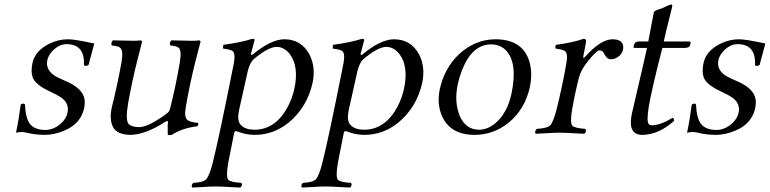

<svg xmlns="http://www.w3.org/2000/svg" viewBox="-20 -595 3452 861"><path d="M72.8 -126Q85 -134.3 91.8 -127Q94.7 -63 115.2 -38.1Q136.7 -12.7 182.6 -12.2Q223.1 -12.2 257.8 -45.4Q277.8 -65.9 282.7 -88.9Q291.5 -129.9 256.8 -155.8Q237.8 -169.4 203.1 -185.1Q139.6 -214.8 127 -246.6Q117.2 -272.5 125.5 -312Q137.2 -367.7 202.1 -399.4Q241.7 -418.5 283.2 -418.9Q314.9 -418.9 390.6 -402.3Q397.9 -400.9 402.8 -399.9Q399.9 -387.2 392.6 -361.3Q381.8 -323.7 377.4 -304.2Q364.3 -294.9 356.4 -303.2Q361.3 -396.5 278.3 -397Q243.2 -397 212.4 -363.3Q196.8 -345.2 192.4 -326.2Q182.6 -279.8 230.5 -252.4Q245.1 -244.1 271.5 -232.9Q350.1 -200.2 358.9 -150.9Q361.8 -132.3 357.4 -110.8Q340.3 -29.8 244.6 -0.5Q210.9 9.8 179.7 9.8Q133.3 9.3 95.2 -1Q87.4 -2.9 76.7 -2.9Q66.9 -2.9 51.8 0Q64 -56.2 72.8 -126Z M568.4 9.8Q503.4 9.8 486.1 -26.6Q468.8 -63 482.9 -120.1Q507.3 -217.8 524.9 -315.9Q534.2 -370.1 517.6 -381.8Q506.8 -388.7 481.4 -391.1Q475.6 -402.8 486.3 -414.1Q556.6 -412.1 577.1 -412.1Q599.6 -412.1 610.4 -414.1Q616.7 -412.6 617.2 -408.2Q616.7 -407.2 594.7 -319.8Q571.3 -226.6 554.7 -132.8Q541.5 -56.2 557.1 -38.6Q570.3 -25.4 604 -24.9Q639.6 -24.9 706.5 -70.3Q714.8 -76.2 721.7 -81.1Q737.3 -93.3 738.8 -96.7Q740.2 -101.1 742.7 -107.9Q768.6 -210.4 786.1 -314Q795.9 -369.6 780.3 -381.8Q769.5 -389.2 743.7 -391.1Q737.8 -402.8 748.5 -414.1Q818.8 -412.1 838.9 -412.1Q862.3 -412.1 873.5 -414.1Q878.9 -412.6 879.4 -408.2Q878.9 -407.2 856.4 -319.8Q830.6 -217.3 813 -113.8Q805.2 -69.3 820.3 -57.1Q834 -46.9 867.7 -43.9Q872.1 -35.6 864.7 -28.8Q794.9 -20 750.5 9.8Q738.3 12.2 732.4 9.8Q732.4 9.8 731.9 -35.6Q732.9 -42.5 733.6 -47.1Q734.4 -51.8 729.5 -51.8Q724.6 -51.3 719.7 -47.9Q635.3 6.8 568.4 9.8Z M1117.2 -329.1Q1100.6 -313.5 1091.3 -276.9Q1091.3 -276.9 1051.8 -100.1Q1042.5 -56.6 1058.1 -36.6Q1060.1 -34.2 1061.5 -33.2Q1080.6 -13.7 1120.1 -13.2Q1216.8 -13.2 1272 -119.1Q1291.5 -157.2 1300.3 -198.2Q1321.3 -297.9 1278.8 -353.5Q1254.4 -384.3 1220.2 -384.8Q1182.6 -384.3 1117.2 -329.1ZM1113.8 -351.1Q1194.8 -418 1254.4 -418.9Q1332 -418.9 1368.2 -349.6Q1396.5 -293.5 1381.8 -224.1Q1357.4 -113.3 1272.9 -43.9Q1204.6 10.3 1121.1 9.8Q1081.1 9.3 1046.4 -4.9Q1033.2 -10.7 1030.3 0Q1029.8 1.5 1029.8 2Q1029.8 2.9 1002.9 138.2Q992.7 199.2 1003.9 211.4Q1015.1 222.2 1062.5 225.1Q1069.3 235.8 1058.1 246.1Q1040.5 245.6 1010.3 243.7Q971.2 241.2 946.3 241.2Q923.8 241.2 889.2 243.7Q859.9 245.6 842.3 246.1Q835.4 235.4 846.7 225.1Q892.6 222.7 905.3 208.5Q918.9 192.9 933.1 138.2Q961.4 26.4 1022 -278.3Q1026.9 -302.2 1028.8 -312Q1036.6 -356.9 1022.5 -366.7Q1011.7 -373.5 980.5 -377Q979.5 -388.7 981.9 -394Q1064 -405.3 1110.8 -420.9Q1123 -420.9 1121.6 -415Q1121.1 -413.6 1105.5 -354Q1104.5 -349.1 1107.9 -348.6Q1111.3 -349.1 1113.8 -351.1Z M1608.9 -329.1Q1592.3 -313.5 1583 -276.9Q1583 -276.9 1543.5 -100.1Q1534.2 -56.6 1549.8 -36.6Q1551.8 -34.2 1553.2 -33.2Q1572.3 -13.7 1611.8 -13.2Q1708.5 -13.2 1763.7 -119.1Q1783.2 -157.2 1792 -198.2Q1813 -297.9 1770.5 -353.5Q1746.1 -384.3 1711.9 -384.8Q1674.3 -384.3 1608.9 -329.1ZM1605.5 -351.1Q1686.5 -418 1746.1 -418.9Q1823.7 -418.9 1859.9 -349.6Q1888.2 -293.5 1873.5 -224.1Q1849.1 -113.3 1764.6 -43.9Q1696.3 10.3 1612.8 9.8Q1572.8 9.3 1538.1 -4.9Q1524.9 -10.7 1522 0Q1521.5 1.5 1521.5 2Q1521.5 2.9 1494.6 138.2Q1484.4 199.2 1495.6 211.4Q1506.8 222.2 1554.2 225.1Q1561 235.8 1549.8 246.1Q1532.2 245.6 1502 243.7Q1462.9 241.2 1438 241.2Q1415.5 241.2 1380.9 243.7Q1351.6 245.6 1334 246.1Q1327.1 235.4 1338.4 225.1Q1384.3 222.7 1397 208.5Q1410.6 192.9 1424.8 138.2Q1453.1 26.4 1513.7 -278.3Q1518.6 -302.2 1520.5 -312Q1528.3 -356.9 1514.2 -366.7Q1503.4 -373.5 1472.2 -377Q1471.2 -388.7 1473.6 -394Q1555.7 -405.3 1602.5 -420.9Q1614.7 -420.9 1613.3 -415Q1612.8 -413.6 1597.2 -354Q1596.2 -349.1 1599.6 -348.6Q1603 -349.1 1605.5 -351.1Z M1952.1 -194.8Q1973.1 -290 2038.6 -352.1Q2110.8 -418.5 2201.7 -418.9Q2323.7 -418.9 2354 -318.8Q2369.1 -267.1 2356 -204.1Q2334 -104.5 2259.8 -43.9Q2191.9 9.8 2108.4 9.8Q1998 9.8 1960.9 -77.1Q1939 -130.4 1952.1 -194.8ZM2182.6 -396Q2097.2 -396 2051.8 -280.3Q2040 -250 2032.7 -216.8Q2016.1 -138.2 2041.5 -75.7Q2067.9 -14.2 2127.4 -13.2Q2179.7 -13.2 2223.6 -64.9Q2259.3 -108.4 2273.4 -173.8Q2303.2 -314.9 2247.1 -371.1Q2221.2 -395.5 2182.6 -396Z M2520 -312Q2527.8 -356.4 2512.7 -366.7Q2501.5 -373.5 2471.7 -377Q2468.8 -385.3 2473.1 -394Q2547.4 -403.8 2597.2 -420.9Q2606.4 -419.9 2607.9 -415Q2608.9 -404.8 2596.7 -348.1Q2593.8 -335 2598.1 -335.4Q2600.6 -336.9 2602.5 -338.9Q2672.9 -418 2725.6 -418.9Q2774.9 -418.9 2774.9 -382.8Q2774.9 -377.4 2773.9 -373Q2768.1 -345.7 2738.8 -333Q2728.5 -329.1 2719.2 -329.1Q2701.7 -329.1 2688.5 -355.5Q2686.5 -358.9 2686 -359.9Q2680.2 -368.7 2668 -369.1Q2654.3 -368.2 2614.3 -317.9Q2585.4 -281.2 2576.7 -249Q2560.1 -186 2545.4 -103Q2535.2 -43.5 2546.9 -30.8Q2557.6 -20.5 2605 -17.1Q2611.8 -5.9 2600.6 4.9Q2582.5 4.4 2549.8 2.4Q2510.3 0 2488.8 0Q2467.8 0 2431.2 2.4Q2399.9 4.4 2382.3 4.9Q2375.5 -6.3 2387.2 -17.1Q2434.6 -20 2447.3 -32.7Q2461.4 -47.9 2475.6 -103Q2501.5 -206.5 2520 -312Z M2843.3 -409.2H2887.2Q2891.1 -426.8 2912.1 -540Q2913.6 -546.9 2938 -554.2Q2944.8 -556.6 2949.2 -558.1Q2956.1 -560.5 2969.7 -567.4Q2985.4 -574.7 2989.7 -575.2Q2995.6 -573.2 2994.6 -565.9Q2994.1 -564 2969.7 -465.8L2956.5 -409.2H3071.3Q3077.1 -407.2 3077.1 -402.8L3074.7 -392.1Q3071.3 -380.4 3049.3 -379.9H2950.2Q2903.8 -199.7 2890.1 -121.1Q2877.9 -48.8 2890.1 -37.6Q2896 -33.2 2903.3 -33.2Q2943.8 -33.7 2995.6 -66.9Q3002.4 -64.5 3002.9 -55.2Q3002.9 -53.7 3002.9 -53.2Q2933.6 9.3 2860.4 9.8Q2798.3 9.8 2811 -70.8Q2812.5 -78.1 2813.5 -85Q2819.3 -111.3 2840.3 -200.7Q2870.1 -327.1 2881.3 -379.9H2825.2Q2820.8 -379.9 2821.3 -383.8Q2821.8 -385.3 2821.3 -386.2L2823.2 -395Q2828.1 -408.2 2843.3 -409.2Z M3082 -126Q3094.2 -134.3 3101.1 -127Q3104 -63 3124.5 -38.1Q3146 -12.7 3191.9 -12.2Q3232.4 -12.2 3267.1 -45.4Q3287.1 -65.9 3292 -88.9Q3300.8 -129.9 3266.1 -155.8Q3247.1 -169.4 3212.4 -185.1Q3148.9 -214.8 3136.2 -246.6Q3126.5 -272.5 3134.8 -312Q3146.5 -367.7 3211.4 -399.4Q3251 -418.5 3292.5 -418.9Q3324.2 -418.9 3399.9 -402.3Q3407.2 -400.9 3412.1 -399.9Q3409.2 -387.2 3401.9 -361.3Q3391.1 -323.7 3386.7 -304.2Q3373.5 -294.9 3365.7 -303.2Q3370.6 -396.5 3287.6 -397Q3252.4 -397 3221.7 -363.3Q3206.1 -345.2 3201.7 -326.2Q3191.9 -279.8 3239.7 -252.4Q3254.4 -244.1 3280.8 -232.9Q3359.4 -200.2 3368.2 -150.9Q3371.1 -132.3 3366.7 -110.8Q3349.6 -29.8 3253.9 -0.5Q3220.2 9.8 3189 9.8Q3142.6 9.3 3104.5 -1Q3096.7 -2.9 3085.9 -2.9Q3076.2 -2.9 3061 0Q3073.2 -56.2 3082 -126Z"/></svg>

Font: Linux Libertine Display Slanted O
Style: Slanted
Weight: 400
Designer: Philipp H. Poll
Foundry: Philipp H. Poll
Version: Version 5.0.9